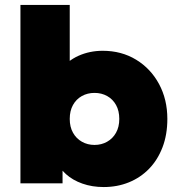

<svg xmlns="http://www.w3.org/2000/svg" viewBox="-20 -740 719 775"><path d="M398.5 15Q352 15 312.8 1.2Q273.5 -12.5 245.8 -37.5Q218 -62.5 205.5 -96L232.5 -141V0H62.5V-720H261.5V-404L215.5 -450Q251.5 -494.5 296.8 -514.8Q342 -535 394.5 -535Q470.5 -535 529.5 -499Q588.5 -463 622 -400.8Q655.5 -338.5 655.5 -260Q655.5 -196.5 636 -145.5Q616.5 -94.5 581.8 -58.8Q547 -23 500.2 -4Q453.5 15 398.5 15ZM361.5 -155Q389.5 -155 412.2 -167.8Q435 -180.5 448.2 -204Q461.5 -227.5 461.5 -260Q461.5 -292.5 448.5 -316Q435.5 -339.5 412.8 -352.2Q390 -365 361.5 -365Q333 -365 310.2 -352.2Q287.5 -339.5 274.5 -316Q261.5 -292.5 261.5 -260Q261.5 -227.5 274.8 -204Q288 -180.5 310.8 -167.8Q333.5 -155 361.5 -155Z"/></svg>

Font: Geologica Black
Style: Regular
Weight: 900
Designer: Sindre Bremnes, Frode Helland
Foundry: Monokrom Skriftforlag AS
Version: Version 1.010;gftools[0.9.28]